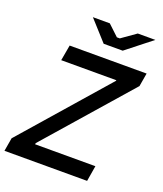

<svg xmlns="http://www.w3.org/2000/svg" viewBox="-167 -1004 941 1109"><g transform="rotate(20 303.5 -450.0)"><path d="M-6 0H502L518 -96H147L149 -104L599 -618L613 -700H140L123 -604H462L461 -600L8 -82ZM321 -777H438L594 -900H486L398 -838H380L314 -900H210Z"/></g></svg>

Font: Fixel Display Medium
Style: Italic
Weight: 500
Italic angle: -10°
Designer: AlfaBravo + MacPaw
Foundry: Kyrylo Tkachov, Marchela Mozhyna, Serhii Makarenko, Maria Weinstein, Zakhar Kryvoshyya
Version: Version 1.210;Glyphs 3.2 (3217)